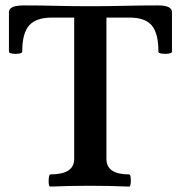

<svg xmlns="http://www.w3.org/2000/svg" viewBox="-20 -686 669 709"><path d="M166 3Q161 3 160 -8Q159 -19 160.5 -30.5Q162 -42 166 -42Q254 -42 254 -99V-621H171Q113 -621 87.5 -592Q62 -563 62 -495Q62 -490 50 -488Q38 -486 25.5 -488Q13 -490 13 -495V-641Q13 -666 68 -666Q128 -666 188.5 -664.5Q249 -663 310 -663Q374 -663 437 -664.5Q500 -666 564 -666Q615 -666 615 -641V-495Q615 -490 602.5 -488Q590 -486 577.5 -488Q565 -490 565 -495Q565 -563 540.5 -592Q516 -621 459 -621H373V-99Q373 -42 457 -42Q461 -42 462.5 -30.5Q464 -19 462.5 -8Q461 3 457 3Q385 0 312 0Q238 0 166 3Z"/></svg>

Font: Junicode
Style: Bold
Weight: 700
Designer: Peter S. Baker
Version: Version 2.100; ttfautohint (v1.8.4)